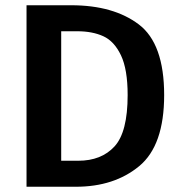

<svg xmlns="http://www.w3.org/2000/svg" viewBox="-20 -711 688 731"><path d="M605 -349Q605 -157 510 -78.5Q415 0 269 0H81V-691H251Q412 -691 508.5 -618Q605 -545 605 -349ZM213 -592V-99H278Q366 -99 416 -153.5Q466 -208 466 -349Q466 -447 440.5 -500.5Q415 -554 373.5 -573Q332 -592 274 -592Z"/></svg>

Font: Fira Sans Medium
Style: Regular
Weight: 500
Designer: bBox Type GmbH & Carrois Corporate GbR & Edenspiekermann AG
Foundry: bBox Type GmbH & Carrois Corporate GbR & Edenspiekermann AG
Version: Version 4.301